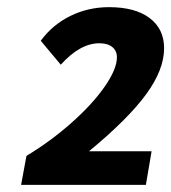

<svg xmlns="http://www.w3.org/2000/svg" viewBox="-20 -725 479 537"><path d="M54 -289Q122 -330 180.5 -382Q239 -434 273 -483Q307 -532 307 -565Q307 -583 294 -593.5Q281 -604 258 -604Q204 -604 150 -544L94 -611Q127 -656 177 -680.5Q227 -705 285 -705Q358 -705 398.5 -674.5Q439 -644 439 -590Q439 -530 388.5 -461Q338 -392 229 -302H404L388 -208H39Z"/></svg>

Font: Sarabun
Style: Bold Italic
Weight: 700
Italic angle: -10°
Designer: Suppakit Chalermlarp | Katatrad Co.,Ltd.
Foundry: Cadson Demak Co.,Ltd.
Version: Version 1.000; ttfautohint (v1.6)